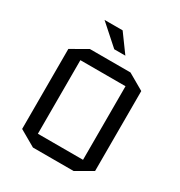

<svg xmlns="http://www.w3.org/2000/svg" viewBox="-208 -1050 1122 1198"><g transform="rotate(30 352.5 -451.5)"><path d="M615.2 -62 499 4.9H206.1L89.8 -62V-638.2L206.1 -705.1H499L615.2 -638.2ZM189.9 -615.2V-85H515.1V-615.2ZM325.2 -908.2 418.9 -779.8H338.9L194.8 -908.2Z"/></g></svg>

Font: Quantico
Style: Regular
Weight: 400
Designer: Matt Desmond
Foundry: MADtype
Version: Version 2.002